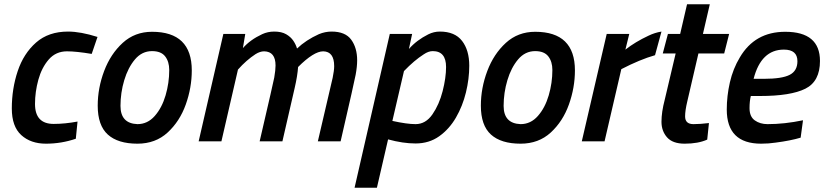

<svg xmlns="http://www.w3.org/2000/svg" viewBox="-20 -658 3839 894"><path d="M194 11Q123 11 79 -29Q35 -69 35 -153Q35 -245 62.5 -327Q90 -409 148 -460Q206 -511 297 -511Q355 -511 434 -486L407 -407Q335 -419 292 -419Q240 -419 207 -381Q174 -343 158.5 -286.5Q143 -230 143 -174Q143 -81 230 -81Q282 -81 341 -92L333 -12Q266 11 194 11Z M620 11Q529 11 482 -31.5Q435 -74 435 -166Q435 -248 465 -327.5Q495 -407 551.5 -458.5Q608 -510 688 -510Q873 -510 873 -330Q873 -250 845 -171.5Q817 -93 760.5 -41Q704 11 620 11ZM620 -80Q667 -80 700.5 -118Q734 -156 751 -214Q768 -272 768 -332Q768 -371 749 -395.5Q730 -420 688 -420Q641 -420 608.5 -381.5Q576 -343 558.5 -284.5Q541 -226 541 -165Q541 -83 620 -80Z M1566 0H1460L1529 -296Q1536 -330 1536 -350Q1536 -418 1485 -419Q1441 -419 1368 -346Q1365 -304 1352 -248L1295 0H1189Q1255 -284 1257 -297Q1263 -332 1263 -353Q1263 -418 1210 -419Q1191 -419 1170 -406Q1127 -378 1088 -334L1011 0H905L1020 -500H1122L1111 -434Q1145 -473 1201 -499Q1227 -511 1257 -511Q1291 -511 1312.5 -498.5Q1334 -486 1346 -468Q1358 -450 1363 -432Q1405 -472 1465 -499Q1494 -511 1524 -511Q1588 -511 1615.5 -473Q1643 -435 1643 -377Q1643 -348 1636 -310Q1632 -286 1566 0Z M1735 216H1631L1795 -500H1899L1884 -430Q1920 -471 1974 -498Q2000 -511 2028 -511Q2098 -511 2131.5 -467.5Q2165 -424 2165 -352Q2165 -291 2149.5 -227.5Q2134 -164 2103 -110.5Q2072 -57 2025 -23.5Q1978 10 1915 10Q1856 10 1787 -9ZM1915 -80Q1962 -80 1993.5 -125.5Q2025 -171 2041 -233.5Q2057 -296 2057 -346Q2057 -420 1995 -420Q1975 -420 1953 -405Q1909 -377 1861 -327L1807 -95Q1875 -80 1915 -80Z M2404 11Q2313 11 2266 -31.5Q2219 -74 2219 -166Q2219 -248 2249 -327.5Q2279 -407 2335.5 -458.5Q2392 -510 2472 -510Q2657 -510 2657 -330Q2657 -250 2629 -171.5Q2601 -93 2544.5 -41Q2488 11 2404 11ZM2404 -80Q2451 -80 2484.5 -118Q2518 -156 2535 -214Q2552 -272 2552 -332Q2552 -371 2533 -395.5Q2514 -420 2472 -420Q2425 -420 2392.5 -381.5Q2360 -343 2342.5 -284.5Q2325 -226 2325 -165Q2325 -83 2404 -80Z M2795 0H2689L2805 -500H2910L2892 -427Q2938 -463 3000 -492Q3029 -506 3060 -511L3030 -401Q2960 -381 2873 -336Z M3168 11Q3112 11 3086 -18.5Q3060 -48 3060 -91Q3060 -136 3075 -193L3126 -409H3066L3090 -500H3147L3179 -638H3285L3253 -500H3375L3352 -409H3232L3180 -185Q3170 -143 3170 -116Q3170 -80 3209 -80Q3239 -80 3281 -85L3273 -8Q3231 11 3168 11Z M3524 11Q3364 11 3364 -148Q3364 -211 3378.5 -274.5Q3393 -338 3425 -391Q3495 -510 3636 -510Q3798 -510 3798 -374Q3798 -279 3730 -245Q3662 -211 3519 -211H3476Q3470 -187 3470 -154Q3470 -115 3494.5 -97.5Q3519 -80 3554 -80Q3633 -80 3719 -98L3708 -17Q3661 -3 3592 6Q3559 11 3524 11ZM3537 -291Q3621 -291 3657 -309.5Q3693 -328 3693 -373Q3693 -427 3630 -427Q3524 -427 3489 -291Z"/></svg>

Font: Storia Sans SemiBold
Style: Italic
Weight: 600
Italic angle: -13°
Designer: Campivisivi
Foundry: Accademia di Belle Arti di Urbino and students of MA course of Visual design
Version: Version 60.001;May 25, 2020;FontCreator 12.0.0.2522 64-bit